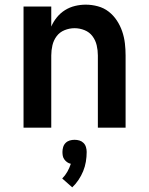

<svg xmlns="http://www.w3.org/2000/svg" viewBox="-20 -548 640 824"><path d="M81 0V-520H200V-434Q209 -455 224 -473.5Q239 -492 259 -504.5Q279 -517 302 -522.5Q325 -528 348 -528Q374 -528 400 -521Q426 -514 446.5 -498Q467 -482 481.5 -460Q496 -438 504.5 -413Q513 -388 516 -362Q519 -336 519 -310V0H400V-310Q400 -332 395 -353.5Q390 -375 377 -392.5Q364 -410 343 -418.5Q322 -427 300 -427Q278 -427 257 -418.5Q236 -410 223 -392.5Q210 -375 205 -353.5Q200 -332 200 -310V0ZM290 256 247 218Q260 205 269 189Q278 173 284 155Q275 153 268 148Q261 143 256 136Q251 129 249.5 121Q248 113 248 104Q248 94 251 83.5Q254 73 261.5 65.5Q269 58 279 55Q289 52 300 52Q311 52 321 55Q331 58 338.5 65.5Q346 73 349 83.5Q352 94 352 104Q352 125 348.5 146Q345 167 337 186.5Q329 206 317 224Q305 242 290 256Z"/></svg>

Font: Iosevka Fixed Extended
Style: Bold
Weight: 700
Width: 7
Monospace: yes
Designer: Belleve Invis
Foundry: Belleve Invis
Version: Version 24.1.1; ttfautohint (v1.8.4)